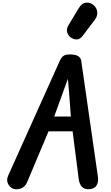

<svg xmlns="http://www.w3.org/2000/svg" viewBox="-20 -1410 828 1432"><path d="M78 -2.5Q52 -13.5 39.2 -40.8Q26.5 -68 41.5 -101.5L424 -952Q435.5 -978.5 450.8 -991.2Q466 -1004 502 -1004Q542 -1004 562.2 -991.8Q582.5 -979.5 586 -956L710 -93.5Q715.5 -54 701.8 -29.5Q688 -5 655.5 0Q617.5 6 595 -13.2Q572.5 -32.5 567 -75.5L521.5 -430.5H342L182 -50.5Q168 -16.5 136.8 -4.8Q105.5 7 78 -2.5ZM384.5 -541H508.5L494.5 -727.5L486.5 -822L452.5 -729.5ZM513 -1127Q490 -1141 481.8 -1167.2Q473.5 -1193.5 490 -1221L567 -1348.5Q591 -1388.5 623.8 -1390.2Q656.5 -1392 679.5 -1370.5Q703 -1349.5 705.2 -1319.5Q707.5 -1289.5 689 -1265L596.5 -1142.5Q578 -1118 556.2 -1116Q534.5 -1114 513 -1127Z"/></svg>

Font: Edu NSW ACT Cursive
Style: Regular
Weight: 400
Designer: Tina and Corey Anderson, Eben Sorkin, Mirko Velimirovic
Foundry: Sorkin Type Co.
Version: Version 2.000